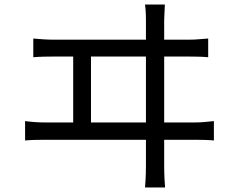

<svg xmlns="http://www.w3.org/2000/svg" viewBox="-20 -788 1040 842"><path d="M703 -768Q702 -744 701 -725.5Q700 -707 700 -698Q700 -692 700 -656Q700 -620 700 -565Q700 -510 700 -445Q700 -380 700 -315.5Q700 -251 700 -195.5Q700 -140 700 -103.5Q700 -67 700 -61Q700 -53 700.5 -28Q701 -3 704 34H616Q619 -3 619.5 -27.5Q620 -52 620 -59Q620 -65 620 -101.5Q620 -138 620 -194Q620 -250 620 -315.5Q620 -381 620 -446.5Q620 -512 620 -567Q620 -622 620 -657.5Q620 -693 620 -698Q620 -709 619.5 -726Q619 -743 616 -768ZM301 -228V-573H379V-228ZM90 -257Q112 -254 134.5 -252.5Q157 -251 178 -251H835Q858 -251 878.5 -253Q899 -255 918 -257V-172Q897 -174 873.5 -174.5Q850 -175 835 -175H178Q157 -175 135 -174.5Q113 -174 90 -172ZM126 -619Q148 -617 170.5 -615.5Q193 -614 215 -614H810Q834 -614 854 -616Q874 -618 893 -619V-537Q873 -539 849 -539.5Q825 -540 810 -540H215Q194 -540 171.5 -539.5Q149 -539 126 -537Z"/></svg>

Font: Farlight84_Sys_V01
Style: Regular
Weight: 400
Designer: Ryoko NISHIZUKA  (kana, bopomofo & ideographs); Paul D. Hunt (Latin, Greek & Cyrillic); Sandoll Communications , Soo-you
Foundry: Adobe
Version: Version 2.004;October 29, 2024;FontCreator 14.0.0.2814 64-bi